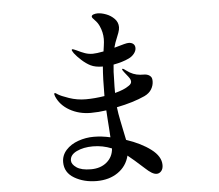

<svg xmlns="http://www.w3.org/2000/svg" viewBox="-57 -877 1113 974"><g transform="rotate(-5 500.0 -389.5)"><path d="M736 -18Q736 2 726 13Q716 24 703 24Q691 24 677 15.5Q663 7 646 -9Q591 -59 563 -81Q550 -28 505.5 3Q461 34 397 34Q332 34 283.5 5.5Q235 -23 235 -76Q235 -111 259 -137.5Q283 -164 321.5 -177.5Q360 -191 400 -191Q441 -191 485 -181Q484 -206 482 -229Q480 -252 479 -271L476 -319Q436 -313 397 -313Q337 -313 289.5 -340Q242 -367 223 -413Q220 -422 220 -424Q220 -429 224 -429Q227 -429 231 -426Q235 -423 237 -422Q252 -412 293 -398Q334 -384 378 -384Q422 -384 473 -392V-395Q473 -482 478 -542Q440 -542 416 -554Q394 -565 372 -585Q350 -605 337 -622Q335 -625 331.5 -631Q328 -637 328 -639Q328 -643 332 -643Q335 -643 351 -636Q375 -624 393.5 -617.5Q412 -611 433 -611Q451 -611 488 -618Q489 -626 492 -646Q495 -666 495 -681Q495 -715 480 -748Q471 -767 457.5 -780Q444 -793 444 -799Q444 -806 453.5 -809.5Q463 -813 475 -813Q494 -813 518 -804Q542 -795 559.5 -777Q577 -759 577 -734Q577 -722 571 -705.5Q565 -689 563 -685Q550 -654 546 -637L545 -632L595 -646Q611 -650 618 -650Q633 -650 642 -642.5Q651 -635 651 -621Q651 -607 640 -593Q629 -579 612 -571Q581 -556 533 -547Q529 -512 529 -470Q528 -459 528 -436V-403Q575 -415 600 -433Q614 -442 614 -454Q614 -462 609 -470Q604 -478 596 -487.5Q588 -497 583 -504Q580 -508 577 -512.5Q574 -517 574 -519Q574 -522 577 -522Q581 -522 595 -511Q626 -487 663 -484Q675 -483 688 -483Q706 -481 716 -470Q723 -463 723 -446Q723 -425 711.5 -405.5Q700 -386 675 -374Q616 -347 531 -330Q535 -296 542.5 -260.5Q550 -225 552 -214L563 -161Q638 -136 687 -99Q736 -62 736 -18ZM488 -124Q442 -143 392 -143Q344 -143 309.5 -126.5Q275 -110 275 -81Q275 -62 299.5 -45Q324 -28 373 -28Q422 -28 453.5 -54.5Q485 -81 488 -124Z"/></g></svg>

Font: Shippori Mincho SemiBold
Style: Regular
Weight: 600
Designer: FONTDASU
Foundry: FONTDASU / Google Inc. / but / Adobe
Version: Version 3.110; ttfautohint (v1.8.3)